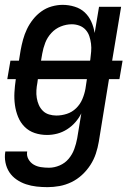

<svg xmlns="http://www.w3.org/2000/svg" viewBox="-31 -548 551 791"><path d="M165 223Q142 223 119.5 220.5Q97 218 76 211Q55 204 37 191.5Q19 179 7.5 161.5Q-4 144 -8.5 121.5Q-13 99 -9 76H81Q78 93 86 107.5Q94 122 107.5 130Q121 138 137.5 140.5Q154 143 171 143Q193 143 215 133.5Q237 124 252 106Q267 88 275 66Q283 44 287 22L304 -81Q294 -61 279 -44Q264 -27 245 -15Q226 -3 205 2.5Q184 8 163 8Q136 8 112 0Q88 -8 70.5 -25.5Q53 -43 43.5 -66.5Q34 -90 30.5 -115.5Q27 -141 28.5 -167.5Q30 -194 34 -221V-222H-1L12 -298H47L54 -341Q58 -363 64 -385Q70 -407 80 -428Q90 -449 105 -468Q120 -487 139.5 -501Q159 -515 182 -521.5Q205 -528 227 -528Q252 -528 276.5 -520.5Q301 -513 318 -497Q335 -481 345 -459Q355 -437 359 -412L377 -520H468L431 -298H474L461 -222H418L376 36Q372 60 364 84.5Q356 109 341.5 131.5Q327 154 307 172.5Q287 191 263 202.5Q239 214 214 218.5Q189 223 165 223ZM138 -298H340L341 -302Q343 -318 344.5 -335Q346 -352 344 -368Q342 -384 337 -399Q332 -414 321.5 -425.5Q311 -437 296 -442.5Q281 -448 265 -448Q242 -448 219.5 -439Q197 -430 180.5 -412Q164 -394 155.5 -372Q147 -350 143 -327ZM201 -72Q223 -72 244.5 -79Q266 -86 282.5 -102Q299 -118 308 -139Q317 -160 321 -182L327 -222H125L123 -207Q120 -192 119 -176Q118 -160 120.5 -144.5Q123 -129 129 -115.5Q135 -102 145.5 -91.5Q156 -81 171 -76.5Q186 -72 201 -72Z"/></svg>

Font: Iosevka Term Curly Medium
Style: Italic
Weight: 500
Italic angle: -9°
Designer: Belleve Invis
Foundry: Belleve Invis
Version: Version 32.3.0